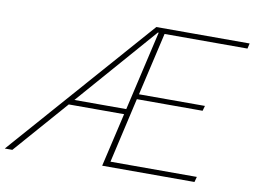

<svg xmlns="http://www.w3.org/2000/svg" viewBox="-140 -815 1227 926"><g transform="rotate(10 473.5 -352.0)"><path d="M-64 0 554 -704H1011L1005 -678H599L528 -370H851L844 -345H522L449 -26H872L865 0H413L474 -263H203L-27 0ZM570 -679H566L226 -289H480Z"/></g></svg>

Font: Prodigy Sans ExtraLight
Style: Italic
Weight: 200
Italic angle: -13°
Designer: Wei Huang
Foundry: Wei Huang
Version: Version 1.003; ttfautohint (v1.8.3)